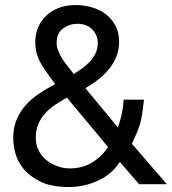

<svg xmlns="http://www.w3.org/2000/svg" viewBox="-20 -734 685 765"><path d="M274.4 -439Q289.6 -449.2 306.6 -461.2Q323.7 -473.1 337.6 -488Q351.6 -502.9 360.6 -521.5Q369.6 -540 369.6 -563Q369.6 -594.2 347.7 -616.7Q325.7 -639.2 287.6 -639.2Q257.3 -639.2 231.4 -620.6Q205.6 -602.1 205.6 -563Q205.6 -546.9 212.2 -531Q218.8 -515.1 228.5 -499.5Q238.3 -483.9 250.5 -469Q262.7 -454.1 274.4 -439ZM457.5 -88.9Q425.3 -39.1 369.9 -13.9Q314.5 11.2 255.4 11.2Q183.6 11.2 139.6 -11Q95.7 -33.2 71.5 -64.2Q47.4 -95.2 40 -128.2Q32.7 -161.1 32.7 -183.1Q32.7 -225.1 46.1 -257.1Q59.6 -289.1 82 -314.5Q104.5 -339.8 135 -360.4Q165.5 -380.9 199.7 -398.9Q184.6 -419.9 170.7 -439Q156.7 -458 145 -477.5Q133.3 -497.1 127 -518.6Q120.6 -540 120.6 -566.9Q120.6 -596.2 131.1 -622.6Q141.6 -648.9 162.1 -669.4Q182.6 -689.9 212.6 -701.9Q242.7 -713.9 281.7 -713.9Q314.5 -713.9 345.9 -704.8Q377.4 -695.8 401.4 -677.5Q425.3 -659.2 439.9 -631.6Q454.6 -604 454.6 -567.9Q454.6 -536.1 443.6 -508.5Q432.6 -481 413.6 -458Q394.5 -435.1 370.6 -416.5Q346.7 -397.9 320.3 -382.8L449.7 -226.1Q469.7 -282.2 472.7 -336.9H553.7Q550.3 -305.2 546.9 -282.5Q543.5 -259.8 538.1 -241Q532.7 -222.2 524.7 -203.6Q516.6 -185.1 505.4 -161.1L645 0H534.2L457.5 -88.9ZM246.6 -345.2Q221.7 -331.1 199 -315.9Q176.3 -300.8 159.4 -282Q142.6 -263.2 132.6 -239.5Q122.6 -215.8 122.6 -184.1Q122.6 -157.2 134 -134.5Q145.5 -111.8 164.6 -96.4Q183.6 -81.1 208 -72Q232.4 -63 258.3 -63Q307.6 -63 345.9 -85.9Q384.3 -108.9 410.6 -147.9L246.6 -345.2Z"/></svg>

Font: XB Khoramshahr
Style: Italic
Weight: 400
Italic angle: -12°
Designer: Behnam
Foundry: Irmug
Version: Version 8.005 2009